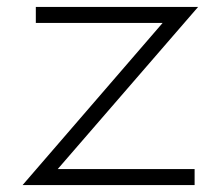

<svg xmlns="http://www.w3.org/2000/svg" viewBox="-20 -532 640 552"><path d="M45 0 447.5 -466H83V-512H549.5L146 -46H539.5V0Z"/></svg>

Font: Spartan Thin Light
Style: Regular
Weight: 300
Version: Version 1.004